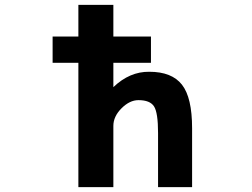

<svg xmlns="http://www.w3.org/2000/svg" viewBox="-20 -771 1040 793"><path d="M197.3 -511.7V-620.1H303.7V-751H448.2V-620.1H603.5V-511.7H448.2V-411.1Q515.6 -475.6 596.7 -474.6Q689.5 -474.6 731.4 -421.4Q773.4 -368.2 773.4 -241.2V2H632.8V-221.7Q632.8 -305.7 616.2 -331.5Q599.6 -357.4 551.8 -357.4Q515.6 -357.4 481.9 -323.7Q448.2 -290 448.2 -251V2H303.7V-511.7Z"/></svg>

Font: GenEi Gothic M Regular
Style: Bold
Weight: 700
Designer: o_tamon (Modified); [Source Han Sans]
Ryoko NISHIZUKA  (kana & ideographs); Paul D. Hunt (Latin, Greek & Cyrillic); Wenl
Version: Version 1.1a;Original Version 1.004